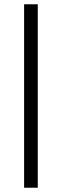

<svg xmlns="http://www.w3.org/2000/svg" viewBox="-20 -770 290 900"><path d="M93 110V-750H157V110Z"/></svg>

Font: Geist Light
Style: Regular
Weight: 400
Designer: Basement.studio, Andrés Briganti, Mateo Zaragoza
Foundry: Basement.studio, Vercel, Andrés Briganti, Guido Ferreyra, Mateo Zaragoza
Version: Version 1.401